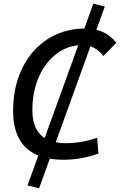

<svg xmlns="http://www.w3.org/2000/svg" viewBox="-20 -858 652 1043"><path d="M192.4 165 129.4 149.4 486.8 -837.9 549.3 -822.3ZM325.2 9.8Q233.9 9.8 173.1 -19.8Q112.3 -49.3 81.8 -108.2Q51.3 -167 51.3 -255.4Q51.3 -354.5 79.8 -436.5Q108.4 -518.6 160.6 -578.1Q212.9 -637.7 284.9 -670.4Q356.9 -703.1 443.8 -703.1Q551.8 -703.1 611.8 -625.5L542 -553.7Q494.6 -613.3 429.7 -613.3Q351.1 -613.3 289.1 -567.1Q227.1 -521 191.4 -440.9Q155.8 -360.8 155.8 -258.8Q155.8 -199.2 176.3 -159.4Q196.8 -119.6 237.3 -99.9Q277.8 -80.1 338.4 -80.1Q421.4 -80.1 507.8 -109.4L514.6 -23.4Q420.9 9.8 325.2 9.8Z"/></svg>

Font: Cascadia Mono NF
Style: Italic
Weight: 400
Italic angle: -10°
Monospace: yes
Designer: Aaron Bell
Foundry: Saja Typeworks
Version: Version 2404.023